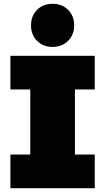

<svg xmlns="http://www.w3.org/2000/svg" viewBox="-20 -995 556 1015"><path d="M376 -522H481V-700H35V-522H140V-178H35V0H481V-178H376ZM176 -779C197.3 -757.7 224.7 -747 258 -747C291.3 -747 318.7 -757.7 340 -779C361.3 -800.3 372 -827.7 372 -861C372 -894.3 361.3 -921.7 340 -943C318.7 -964.3 291.3 -975 258 -975C224.7 -975 197.3 -964.3 176 -943C154.7 -921.7 144 -894.3 144 -861C144 -827.7 154.7 -800.3 176 -779Z"/></svg>

Font: Montserrat Custom Black
Style: Regular
Weight: 900
Designer: Julieta Ulanovsky
Foundry: Julieta Ulanovsky
Version: Version 7.200